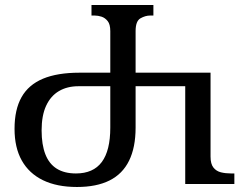

<svg xmlns="http://www.w3.org/2000/svg" viewBox="-20 -734 976 766"><path d="M287 12Q207 12 151.5 -15Q96 -42 67 -93.5Q38 -145 38 -220Q38 -297 66 -346.5Q94 -396 151.5 -420Q209 -444 297 -444H420V-610Q420 -637 409.5 -650Q399 -663 385 -667.5Q371 -672 358 -672H345V-714H592V-672H579Q560 -672 540.5 -661Q521 -650 521 -610V-444H820V-109Q820 -80 831.5 -65.5Q843 -51 861.5 -46.5Q880 -42 902 -42H915V0H719V-390H521V-225Q521 -146 495 -93Q469 -40 417 -14Q365 12 287 12ZM283 -42Q352 -42 386 -87.5Q420 -133 420 -225V-390H293Q248 -390 215 -370.5Q182 -351 164 -312Q146 -273 146 -214Q146 -157 161 -118.5Q176 -80 206.5 -61Q237 -42 283 -42Z"/></svg>

Font: Noto Serif Georgian
Style: Regular
Weight: 400
Designer: Monotype Design Team, Akaki Razmadze
Foundry: Google LLC
Version: Version 2.002